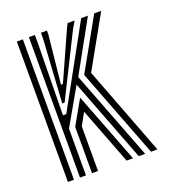

<svg xmlns="http://www.w3.org/2000/svg" viewBox="-114 -686 686 771"><g transform="rotate(-20 228.5 -300.0)"><path d="M96.6 0V-600H122.3V-561.2L117.9 -258.2H132L298.5 -560.7L320.1 -600H348.9L228.1 -381.7L375.3 0H347.8L211.4 -355.4L122.3 -199.6V0ZM45.1 0V-600H70.9V0ZM148.1 0V-197.6L206.9 -301.4L323.2 0H295.8L202.6 -242.9L173.8 -190.6V0ZM400 0 253.5 -381.5 375.8 -600H405.6L282.4 -379.8L427.5 0ZM131.4 -303.8 148.1 -574.2V-600H173.8V-583.3L152.4 -376.5H160.8L253.3 -582.7L262.2 -600H292.2L275.1 -571.3L141.5 -303.8Z"/></g></svg>

Font: Big Shoulders Inline Thin
Style: Regular
Weight: 100
Designer: Patric King
Foundry: XO Type Co
Version: Version 2.002